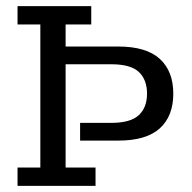

<svg xmlns="http://www.w3.org/2000/svg" viewBox="-20 -603 624 623"><path d="M36.9 0V-59.3H110.9V-523.7H36.9V-583H276.1V-523.7H192.9V-452H364.1Q454.6 -452 498.5 -412Q542.3 -372 542.3 -299.1Q542.3 -226.2 498.5 -186.5Q454.6 -146.8 364.1 -146.8H239.9V-204.3H340.8Q403.5 -204.3 430.3 -229.3Q457.1 -254.2 457.1 -299.1Q457.1 -344.2 430.6 -369.4Q404.1 -394.5 340.8 -394.5H192.9V-59.3H290V0Z"/></svg>

Font: Rokkitt SemiBold
Style: Regular
Weight: 600
Designer: Vernon Adams
Foundry: Vernon Adams
Version: Version 3.103